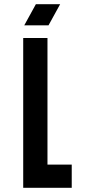

<svg xmlns="http://www.w3.org/2000/svg" viewBox="-20 -890 430 910"><path d="M320 0V-110H205V-710H90V0ZM95 -770H210L265 -870H150Z"/></svg>

Font: Grotesk 03
Style: Bold
Weight: 500
Designer: Frank Adebiaye, contributions by Jérémy Landes, Ariel Martín Pérez
Foundry: Velvetyne Type Foundry
Version: Version 3.000;Glyphs 3.1.2 (3150)